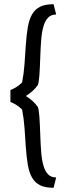

<svg xmlns="http://www.w3.org/2000/svg" viewBox="-20 -766 320 908"><path d="M102.5 -312Q120.1 -300.8 134 -288.3Q147.9 -275.9 159.2 -259.8Q161.1 -254.9 163.1 -243.2Q165 -231.4 166.3 -214.1Q167.5 -196.8 168.5 -175.3Q169.4 -153.8 170.4 -128.9Q171.9 -83.5 174.8 -46.4Q177.7 -9.3 185.5 17.3Q193.4 43.9 207.5 58.6Q221.7 73.2 245.6 73.2L233.4 122.1Q194.3 122.1 170.2 110.4Q146 98.6 131.8 74.2Q117.7 49.8 111.3 12.2Q105 -25.4 101.6 -76.7Q99.1 -118.2 95.9 -161.6Q92.8 -205.1 84.5 -248Q73.2 -259.3 59.6 -268.3Q45.9 -277.3 29.3 -283.7V-340.3Q45.9 -346.7 59.6 -355.7Q73.2 -364.7 84.5 -376Q92.8 -418.9 95.9 -462.4Q99.1 -505.9 101.6 -547.4Q105 -598.6 111.3 -636.2Q117.7 -673.8 131.8 -698.2Q146 -722.7 170.2 -734.4Q194.3 -746.1 233.4 -746.1L245.6 -697.3Q221.7 -697.3 207.5 -682.6Q193.4 -668 185.5 -641.4Q177.7 -614.7 174.8 -577.6Q171.9 -540.5 170.4 -495.1Q169.4 -470.2 168.5 -448.7Q167.5 -427.2 166.3 -409.9Q165 -392.6 163.1 -380.9Q161.1 -369.1 159.2 -364.3Q147.9 -348.1 134 -335.7Q120.1 -323.2 102.5 -312Z"/></svg>

Font: Metrophobic
Style: Regular
Weight: 400
Designer: vernon adams
Foundry: vernon adams
Version: Version 1.000